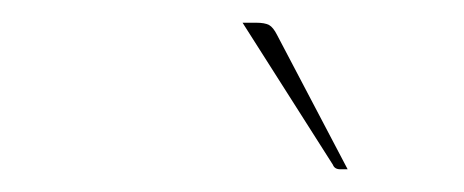

<svg xmlns="http://www.w3.org/2000/svg" viewBox="-20 -728 408 169"><path d="M205.5 -708Q213 -708 216.8 -706Q220.5 -704 224 -697L286 -579H279.5Q274.5 -579 273 -583L193.5 -708Z"/></svg>

Font: Lato Hairline
Style: Italic
Weight: 100
Italic angle: -7°
Designer: Lukasz Dziedzic
Foundry: tyPoland Lukasz Dziedzic
Version: Version 2.007; 2014-02-27